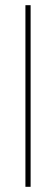

<svg xmlns="http://www.w3.org/2000/svg" viewBox="-20 -720 215 740"><path d="M78 0V-700H98V0Z"/></svg>

Font: DM Sans 10pt Thin
Style: Regular
Weight: 250
Version: Version 4.004;gftools[0.9.30]